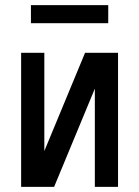

<svg xmlns="http://www.w3.org/2000/svg" viewBox="-20 -725 540 745"><path d="M62 0V-520H152V-139L310 -520H438V0H348V-381L190 0ZM100 -635V-705H400V-635Z"/></svg>

Font: Iosevka Term Medium
Style: Regular
Weight: 500
Monospace: yes
Designer: Belleve Invis
Foundry: Belleve Invis
Version: Version 26.3.1